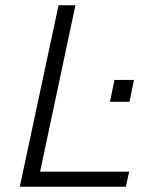

<svg xmlns="http://www.w3.org/2000/svg" viewBox="-20 -708 583 728"><path d="M397 -322 414 -405H488L471 -322ZM55 0 202 -688H266L132 -57H470L457 0Z"/></svg>

Font: Saira Thin Light
Style: Italic
Weight: 300
Italic angle: -12°
Version: Version 1.101